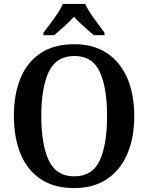

<svg xmlns="http://www.w3.org/2000/svg" viewBox="-20 -951 758 981"><path d="M359 10Q256 10 187.5 -36Q119 -82 85 -165Q51 -248 51 -359Q51 -470 85 -552Q119 -634 187.5 -679.5Q256 -725 360 -725Q458 -725 526.5 -679.5Q595 -634 630.5 -551.5Q666 -469 666 -358Q666 -247 630.5 -164.5Q595 -82 526.5 -36Q458 10 359 10ZM359 -50Q452 -50 489.5 -131Q527 -212 527 -358Q527 -504 489.5 -584.5Q452 -665 360 -665Q268 -665 229.5 -584.5Q191 -504 191 -358Q191 -212 229.5 -131Q268 -50 359 -50ZM202 -784Q216 -803 236 -829Q256 -855 274 -882Q292 -909 301 -931H415Q425 -909 443 -882Q461 -855 480.5 -829Q500 -803 514 -784V-771H459Q438 -789 408.5 -815.5Q379 -842 358 -865Q337 -842 308 -816Q279 -790 257 -771H202Z"/></svg>

Font: Noto Serif Sinhala SemiCondensed SemiBold
Style: Regular
Weight: 600
Width: 4
Designer: Jelle Bosma - Monotype Design Team
Foundry: Monotype Imaging Inc.
Version: Version 2.007; ttfautohint (v1.8.4.7-5d5b)